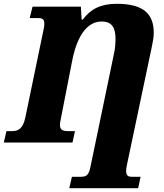

<svg xmlns="http://www.w3.org/2000/svg" viewBox="-44 -749 861 1009"><path d="M320 240H682L695 180H647C632 180 619 175 619 151C619 141 619 136 624 113L753 -499C760 -533 764 -554 764 -577C764 -679 706 -729 570 -729C484 -729 432 -701 391 -646H385L381 -714H127L112 -654H156C179 -654 189 -648 189 -624C189 -613 188 -606 183 -584L89 -131C77 -76 55 -60 21 -60H-10L-24 0H337L350 -60H313C278 -60 272 -72 271 -93C271 -99 271 -104 276 -126L335 -428C349 -502 388 -636 490 -636C550 -636 563 -596 563 -545C563 -520 561 -493 555 -467L433 120C424 165 416 180 382 180H334Z"/></svg>

Font: Noto Serif SemiCondensed Black
Style: Italic
Weight: 900
Width: 4
Italic angle: -12°
Designer: Monotype Design Team
Foundry: Monotype Imaging Inc.
Version: Version 2.014